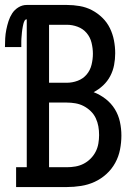

<svg xmlns="http://www.w3.org/2000/svg" viewBox="-41 -755 561 775"><path d="M24 0V-80H67V-677Q61 -677 58 -671Q55 -665 53.5 -659Q52 -653 51 -647.5Q50 -642 49 -636Q48 -630 47.5 -624Q47 -618 46.5 -612Q46 -606 45.5 -600.5Q45 -595 45 -589Q45 -583 45 -577Q45 -571 45 -565H-21Q-21 -583 -20 -600.5Q-19 -618 -15.5 -635.5Q-12 -653 -6.5 -670Q-1 -687 8.5 -701.5Q18 -716 33.5 -725.5Q49 -735 67 -735H229Q255 -735 281 -730.5Q307 -726 330 -714Q353 -702 372 -683.5Q391 -665 402.5 -641.5Q414 -618 419 -592Q424 -566 424 -540Q424 -516 419.5 -492.5Q415 -469 404 -448Q393 -427 375.5 -410.5Q358 -394 337 -383Q363 -373 385.5 -355.5Q408 -338 422.5 -314.5Q437 -291 443 -263.5Q449 -236 449 -208Q449 -180 443.5 -151.5Q438 -123 424 -97.5Q410 -72 388.5 -52.5Q367 -33 341 -21Q315 -9 286 -4.5Q257 0 229 0ZM157 -421H229Q251 -421 272.5 -429Q294 -437 308.5 -454Q323 -471 328.5 -493.5Q334 -516 334 -538Q334 -560 328.5 -582.5Q323 -605 308.5 -622Q294 -639 272.5 -647Q251 -655 229 -655H157ZM229 -80Q246 -80 263.5 -83Q281 -86 296.5 -94Q312 -102 324.5 -114.5Q337 -127 345 -142.5Q353 -158 356 -175.5Q359 -193 359 -210Q359 -228 356 -245Q353 -262 345.5 -278Q338 -294 325 -306.5Q312 -319 296.5 -327Q281 -335 263.5 -338Q246 -341 229 -341H157V-80Z"/></svg>

Font: Iosevka Slab Medium
Style: Regular
Weight: 500
Monospace: yes
Designer: Belleve Invis
Foundry: Belleve Invis
Version: Version 11.1.1; ttfautohint (v1.8.3)